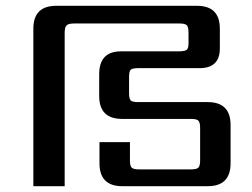

<svg xmlns="http://www.w3.org/2000/svg" viewBox="-20 -642 870 662"><path d="M323 -152H428V-89Q428 -70 434 -64Q440 -58 459 -58H639Q658 -58 664 -64Q670 -70 670 -89V-201Q670 -220 664 -226Q658 -232 639 -232H401Q322 -232 322 -311V-386Q322 -465 397 -465H594Q617 -465 623.5 -470Q630 -475 630 -492V-529Q630 -549 624 -555Q618 -561 599 -561H235Q216 -561 209.5 -554.5Q203 -548 203 -529V0H95V-543Q95 -622 174 -622H659Q738 -622 738 -543V-475Q738 -407 668 -407H456Q436 -407 430.5 -401.5Q425 -396 425 -376V-321Q425 -302 430.5 -296Q436 -290 456 -290H696Q775 -290 775 -211V-79Q775 0 696 0H402Q323 0 323 -79Z"/></svg>

Font: Sarpanch Medium
Style: Regular
Weight: 500
Designer: Manushi Parikh (Devanagari and Latin), Jyotish Sonowal (Devanagari)
Foundry: Indian Type Foundry
Version: Version 2.004;PS 1.0;hotconv 1.0.78;makeotf.lib2.5.61930; tt